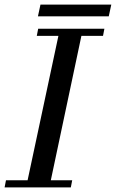

<svg xmlns="http://www.w3.org/2000/svg" viewBox="-107 -815 504 835"><path d="M59 -690H347L341 -659H247L114 -31H207L201 0H-87L-81 -31H13L147 -659H53ZM377 -795 366 -744H58L69 -795Z"/></svg>

Font: GFS Didot
Style: Italic
Weight: 400
Italic angle: -12°
Designer: Takis Katsoulidis and George D. Matthiopoulos
Foundry: George Matthiopoulos and Takis Katsoulidis
Version: Version 1.0